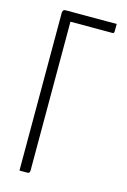

<svg xmlns="http://www.w3.org/2000/svg" viewBox="-110 -753 532 806"><g transform="rotate(15 156.0 -350.0)"><path d="M59 0V-688Q59 -688 61 -694Q63 -700 72 -700H294Q294 -682 294 -673Q294 -664 292.5 -661.5Q291 -659 286 -659H104V-12Q104 -12 103 -6Q102 0 92 0Z"/></g></svg>

Font: Yanone Kaffeesatz Light
Style: Regular
Weight: 300
Designer: Yanone (Cyrillic: Daniel Pouzeot, Huerta Tipografica, and Cyreal)
Foundry: Yanone
Version: Version 2.003